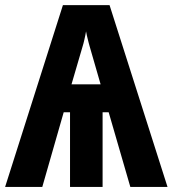

<svg xmlns="http://www.w3.org/2000/svg" viewBox="-23 -734 678 754"><path d="M407.2 -713.9 634.8 0H488.8L403.8 -293H379.9V0H252V-293H227.1L143.1 0H-2.9L224.1 -713.9ZM314.9 -610.8Q313.5 -602.1 311.8 -594Q310.1 -585.9 308.3 -578.1Q306.6 -570.3 304.7 -563.2Q302.7 -556.2 300.8 -549.8L257.8 -402.8H372.1L329.1 -551.8Q327.1 -558.1 325.4 -565.2Q323.7 -572.3 321.8 -579.6Q319.8 -586.9 318.1 -594.7Q316.4 -602.5 314.9 -610.8Z"/></svg>

Font: Open Sans Condensed
Style: Regular
Weight: 400
Width: 3
Designer: Monotype Design Team
Foundry: Monotype Imaging Inc.
Version: Version 3.000